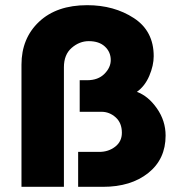

<svg xmlns="http://www.w3.org/2000/svg" viewBox="-20 -722 691 742"><path d="M317 -702Q421 -702 497.5 -652Q574 -602 574 -505Q574 -469 557 -429Q540 -389 509 -367Q553 -351 586.5 -303Q620 -255 620 -198Q620 -107 553 -53.5Q486 0 378 0H282V-135H364Q399 -135 425 -155Q451 -175 451 -209Q451 -247 427 -268.5Q403 -290 372 -290H288V-412H317Q359 -412 383.5 -436.5Q408 -461 408 -490Q408 -521 385.5 -542Q363 -563 323 -563Q287 -563 257 -537Q227 -511 227 -462V0H63V-472Q63 -574 131 -638Q199 -702 317 -702Z"/></svg>

Font: Palanquin Dark SemiBold
Style: Regular
Weight: 600
Designer: Pria Ravichandran
Version: Version 1.001